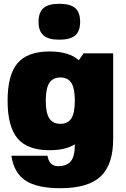

<svg xmlns="http://www.w3.org/2000/svg" viewBox="-20 -781 666 1011"><path d="M241 10Q125 10 72.5 -52Q20 -114 20 -251Q20 -387 72.5 -448.5Q125 -510 241 -510Q343 -510 395 -464L420 -500H576V-50Q576 86 510 148Q444 210 298 210Q175 210 114 169.5Q53 129 40 39H230Q239 94 286 94Q332 94 353 68Q374 42 374 -16V-21Q324 10 241 10ZM239.5 -158Q258 -129 298 -129Q338 -129 356 -158Q374 -187 374 -251Q374 -315 356 -344Q338 -373 298 -373Q258 -373 239.5 -344Q221 -315 221 -251Q221 -187 239.5 -158ZM292 -761Q350 -761 376 -738.5Q402 -716 402 -666Q402 -617 376 -594.5Q350 -572 292 -572Q235 -572 209 -594.5Q183 -617 183 -666Q183 -716 209 -738.5Q235 -761 292 -761Z"/></svg>

Font: Fivo Sans Black
Style: Regular
Weight: 900
Designer: Alexander Slobzheninov
Foundry: Alexander Slobzheninov
Version: 1.0